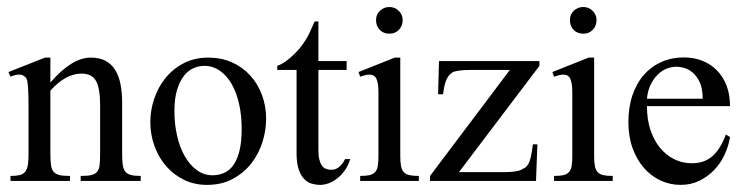

<svg xmlns="http://www.w3.org/2000/svg" viewBox="-20 -559 2114 545"><path d="M209 -45.4V-59.6Q228 -59.6 239 -62Q250 -64.5 255.6 -71.3Q261.2 -78.1 262.7 -90.3Q264.2 -102.5 264.2 -122.6V-261.2Q264.2 -307.6 252.7 -328.9Q241.2 -350.1 210.9 -350.1Q189.5 -350.1 167.5 -338.4Q145.5 -326.7 123 -301.8V-122.6Q123 -102.5 124.8 -90.3Q126.5 -78.1 132.3 -71.3Q138.2 -64.5 149.2 -62Q160.2 -59.6 178.7 -59.6V-45.4H9.8V-59.6Q25.9 -59.6 35.9 -62Q45.9 -64.5 51.5 -71.5Q57.1 -78.6 59.1 -90.8Q61 -103 61 -122.6V-249Q61 -279.3 60.3 -296.9Q59.6 -314.5 58.3 -323.7Q57.1 -333 54.9 -336.4Q52.7 -339.8 49.8 -341.8Q37.1 -353 9.8 -341.3L3.9 -354.5L107.9 -395.5H123V-324.7Q184.1 -395.5 237.3 -395.5Q262.2 -395.5 279.3 -386.5Q296.4 -377.4 306.9 -360.6Q317.4 -343.8 322 -320.3Q326.7 -296.9 326.7 -268.6V-122.6Q326.7 -103.5 328.4 -91.3Q330.1 -79.1 335.7 -72Q341.3 -64.9 351.8 -62.3Q362.3 -59.6 379.4 -59.6V-45.4Z M735.4 -221.7Q735.4 -189 724.9 -155.5Q714.4 -122.1 693.4 -95.2Q672.4 -68.4 640.9 -51.3Q609.4 -34.2 567.4 -34.2Q531.7 -34.2 502.2 -48.6Q472.7 -63 451.4 -87.6Q430.2 -112.3 418.5 -144.5Q406.7 -176.8 406.7 -212.4Q406.7 -246.6 418 -279.5Q429.2 -312.5 450.4 -338.4Q471.7 -364.3 502.2 -379.9Q532.7 -395.5 571.3 -395.5Q607.9 -395.5 638.2 -382.1Q668.5 -368.7 689.9 -345.2Q711.4 -321.8 723.4 -290Q735.4 -258.3 735.4 -221.7ZM666 -193.4Q666 -231.4 658.7 -263.9Q651.4 -296.4 637.5 -320.6Q623.5 -344.7 603.8 -358.4Q584 -372.1 559.6 -372.1Q544.9 -372.1 529.8 -365.7Q514.6 -359.4 502.7 -344.5Q490.7 -329.6 482.9 -304.9Q475.1 -280.3 475.1 -243.2Q475.1 -206.5 482.7 -173.6Q490.2 -140.6 504.4 -115.7Q518.6 -90.8 538.6 -76.2Q558.6 -61.5 583 -61.5Q601.1 -61.5 616.5 -68.4Q631.8 -75.2 642.8 -90.8Q653.8 -106.4 659.9 -131.6Q666 -156.7 666 -193.4Z M974.1 -107.4Q968.3 -88.4 958.3 -74.7Q948.2 -61 936.5 -52Q924.8 -43 912.4 -38.6Q899.9 -34.2 889.2 -34.2Q877 -34.2 865 -37.6Q853 -41 843.5 -50.8Q834 -60.5 827.9 -78.1Q821.8 -95.7 821.8 -124.5V-360.4H767.1V-372.1Q782.7 -377.4 799.6 -391.4Q816.4 -405.3 831.1 -422.4Q835.9 -428.7 840.1 -434.3Q844.2 -439.9 849.1 -448Q854 -456.1 859.6 -467.8Q865.2 -479.5 873 -498H883.8V-385.7H963.9V-360.4H883.8V-133.3Q883.8 -116.7 886.5 -106Q889.2 -95.2 893.8 -88.9Q898.4 -82.5 904.5 -80.1Q910.6 -77.6 918 -77.1Q931.6 -76.2 942.1 -84.7Q952.6 -93.3 959.5 -107.4Z M1123 -502Q1123 -485.8 1112.5 -474.6Q1102.1 -463.4 1085.4 -463.4Q1068.8 -463.4 1058.1 -474.1Q1047.4 -484.9 1047.4 -502Q1047.4 -518.1 1058.6 -528.6Q1069.8 -539.1 1085.4 -539.1Q1101.1 -539.1 1112.1 -528.1Q1123 -517.1 1123 -502ZM1002.4 -45.4V-59.6Q1018.6 -59.6 1028.6 -61.8Q1038.6 -64 1044.4 -70.1Q1050.3 -76.2 1052.2 -87.2Q1054.2 -98.1 1054.2 -115.2V-297.4Q1054.2 -322.3 1048.8 -334.7Q1043.5 -347.2 1028.8 -347.2Q1019 -347.2 1002.4 -341.3L997.6 -354.5L1100.6 -395.5H1116.2V-115.2Q1116.2 -98.1 1118.4 -87.2Q1120.6 -76.2 1126.5 -70.1Q1132.3 -64 1142.6 -61.8Q1152.8 -59.6 1168.9 -59.6V-45.4Z M1282.7 -70.3H1407.7Q1445.8 -70.3 1459.5 -77.1Q1465.3 -80.1 1470.2 -83Q1475.1 -85.9 1479.2 -92.8Q1483.4 -99.6 1486.6 -112.8Q1489.7 -126 1492.7 -149.4H1505.4L1501.5 -45.4H1200.7V-59.6L1427.2 -360.4H1314.9Q1297.4 -360.4 1285.6 -358.9Q1273.9 -357.4 1267.1 -355Q1256.3 -350.1 1248.8 -336.2Q1241.2 -322.3 1237.8 -291.5H1223.6L1226.1 -385.7H1511.2V-372.1Z M1673.3 -502Q1673.3 -485.8 1662.8 -474.6Q1652.3 -463.4 1635.7 -463.4Q1619.1 -463.4 1608.4 -474.1Q1597.7 -484.9 1597.7 -502Q1597.7 -518.1 1608.9 -528.6Q1620.1 -539.1 1635.7 -539.1Q1651.4 -539.1 1662.4 -528.1Q1673.3 -517.1 1673.3 -502ZM1552.7 -45.4V-59.6Q1568.8 -59.6 1578.9 -61.8Q1588.9 -64 1594.7 -70.1Q1600.6 -76.2 1602.5 -87.2Q1604.5 -98.1 1604.5 -115.2V-297.4Q1604.5 -322.3 1599.1 -334.7Q1593.8 -347.2 1579.1 -347.2Q1569.3 -347.2 1552.7 -341.3L1547.9 -354.5L1650.9 -395.5H1666.5V-115.2Q1666.5 -98.1 1668.7 -87.2Q1670.9 -76.2 1676.8 -70.1Q1682.6 -64 1692.9 -61.8Q1703.1 -59.6 1719.2 -59.6V-45.4Z M2052.2 -169.9Q2048.3 -145 2037.1 -120.6Q2025.9 -96.2 2007.8 -77.1Q1989.7 -58.1 1965.6 -46.1Q1941.4 -34.2 1912.1 -34.2Q1881.8 -34.2 1855 -46.6Q1828.1 -59.1 1807.9 -82.3Q1787.6 -105.5 1775.6 -138.4Q1763.7 -171.4 1763.7 -211.9Q1763.7 -254.9 1775.4 -289.1Q1787.1 -323.2 1808.1 -346.9Q1829.1 -370.6 1857.9 -383.3Q1886.7 -396 1921.4 -396Q1949.7 -396 1973.6 -386.5Q1997.6 -377 2015.1 -359.1Q2032.7 -341.3 2042.5 -315.7Q2052.2 -290 2052.2 -257.8H1816.4Q1816.4 -219.7 1826.4 -189.9Q1836.4 -160.2 1853.5 -139.4Q1870.6 -118.7 1893.1 -107.4Q1915.5 -96.2 1940.4 -95.7Q1957 -95.2 1971.4 -99.1Q1985.8 -103 1998.3 -112.5Q2010.7 -122.1 2021.2 -137.9Q2031.7 -153.8 2040.5 -177.2ZM1974.6 -278.8Q1974.6 -307.1 1966.6 -324.7Q1958.5 -342.3 1947 -352.3Q1935.5 -362.3 1922.9 -366Q1910.2 -369.6 1900.9 -369.6Q1885.7 -369.6 1871.6 -363.8Q1857.4 -357.9 1845.9 -346.2Q1834.5 -334.5 1826.4 -317.6Q1818.4 -300.8 1816.4 -278.8Z"/></svg>

Font: Surma
Style: Regular
Weight: 400
Designer: Sue Lloyd-Williams
Foundry: Sylheti Translation And Research
Version: Version 3.000